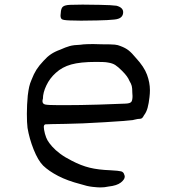

<svg xmlns="http://www.w3.org/2000/svg" viewBox="-20 -736 774 841"><path d="M101.6 -317.4Q104.5 -340.8 107.9 -356Q111.3 -371.1 118.2 -386.7Q127.9 -412.1 139.6 -430.7Q151.4 -449.2 170.9 -469.7Q186.5 -487.3 203.1 -498.5Q219.7 -509.8 244.1 -518.6Q267.6 -529.3 285.2 -534.2Q302.7 -539.1 332 -540Q343.8 -542 361.3 -542.5Q378.9 -543 387.7 -543Q406.2 -543 424.8 -542Q468.8 -542 482.9 -540.5Q497.1 -539.1 507.8 -534.2Q529.3 -526.4 543.5 -515.1Q557.6 -503.9 575.2 -482.4Q611.3 -443.4 624 -408.7Q636.7 -374 636.7 -340.8Q636.7 -326.2 634.8 -310.5Q631.8 -283.2 626.5 -263.7Q621.1 -244.1 610.4 -230.5Q606.4 -221.7 601.6 -218.3Q596.7 -214.8 583 -214.8Q575.2 -212.9 569.3 -211.9Q563.5 -210.9 561.5 -210Q543 -207 439 -200.7Q335 -194.3 267.6 -193.4Q232.4 -193.4 208 -192.4Q183.6 -191.4 178.7 -191.4Q171.9 -189.5 171.9 -179.7Q171.9 -169.9 176.8 -150.4Q181.6 -132.8 188 -121.6Q194.3 -110.4 208 -94.7Q222.7 -78.1 243.7 -62.5Q264.6 -46.9 293.9 -32.2Q335 -10.7 372.6 -1.5Q410.2 7.8 463.9 9.8Q500 11.7 510.7 14.6Q521.5 17.6 524.4 29.3Q526.4 33.2 526.4 38.1Q526.4 49.8 509.3 63.5Q492.2 77.1 455.1 81.1Q438.5 85 418.9 85Q408.2 85 385.3 82.5Q362.3 80.1 332 70.3Q275.4 55.7 234.9 34.7Q194.3 13.7 168.9 -10.7Q146.5 -33.2 127.4 -81.1Q108.4 -128.9 100.6 -175.8Q97.7 -198.2 97.7 -237.3Q97.7 -276.4 101.6 -317.4ZM166 -293Q166 -281.2 177.7 -278.3Q189.5 -275.4 238.3 -275.4H265.6Q330.1 -275.4 411.6 -277.8Q493.2 -280.3 531.2 -282.2Q550.8 -283.2 555.7 -290.5Q560.5 -297.9 560.5 -315.4Q560.5 -321.3 559.6 -329.1Q559.6 -349.6 557.1 -359.4Q554.7 -369.1 546.9 -381.8Q543 -391.6 535.6 -401.9Q528.3 -412.1 514.6 -425.8Q497.1 -443.4 484.9 -451.2Q472.7 -459 454.1 -461.9Q445.3 -463.9 429.7 -464.4Q414.1 -464.8 399.4 -464.8Q332 -464.8 292 -453.6Q252 -442.4 224.6 -417Q198.2 -393.6 183.1 -361.8Q168 -330.1 168 -303.7Q166 -297.9 166 -293ZM245.1 -668Q245.1 -672.9 246.1 -678.7Q247.1 -700.2 255.9 -707Q264.6 -713.9 287.1 -714.8Q308.6 -715.8 341.8 -715.8Q366.2 -715.8 417.5 -714.8Q468.8 -713.9 490.2 -710.9Q519.5 -703.1 519.5 -682.6Q519.5 -668.9 510.3 -660.6Q501 -652.3 480.5 -650.4Q455.1 -647.5 406.2 -646.5Q357.4 -645.5 335 -645.5Q304.7 -645.5 286.1 -646.5Q256.8 -647.5 251 -651.9Q245.1 -656.2 245.1 -668Z"/></svg>

Font: JasonHandwriting4
Style: Regular
Weight: 400
Version: Version 1.01.21